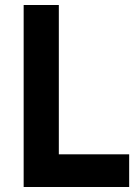

<svg xmlns="http://www.w3.org/2000/svg" viewBox="-20 -747 560 767"><path d="M74.5 0V-727H215V-130.5H496V0Z"/></svg>

Font: Spline Sans SemiBold
Style: Regular
Weight: 600
Designer: Eben Sorkin, Mirko Velimirovic
Foundry: Sorkin Type
Version: Version 1.000; ttfautohint (v1.8.3)